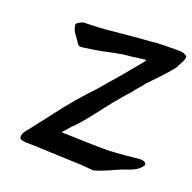

<svg xmlns="http://www.w3.org/2000/svg" viewBox="-129 -867 998 996"><g transform="rotate(20 370.0 -369.0)"><path d="M141 -684V-682C143 -660 152 -639 165 -626L192 -586C196 -583 200 -581 208 -581C212 -581 221 -582 226 -583C284 -590 347 -603 403 -615C431 -622 463 -621 494 -627L507 -629C520 -629 540 -634 551 -633C544 -617 500 -570 463 -523L437 -493C412 -464 388 -437 365 -409C302 -343 245 -276 196 -211C188 -201 101 -88 101 -88C92 -77 64 -48 77 -27V-25H78C87 -21 97 -18 108 -18L166 -17L255 -13L415 -7L477 -2L485 -1H486C514 -7 540 -20 564 -29C585 -39 605 -47 625 -56C665 -71 711 -80 732 -122L730 -124C726 -136 712 -139 698 -139H697C643 -133 587 -128 526 -125H495C431 -125 314 -130 266 -131C275 -142 287 -155 305 -176C347 -212 429 -325 464 -368C485 -391 507 -422 536 -451L537 -452C552 -476 570 -489 590 -518C627 -557 676 -604 712 -653L713 -654L714 -656C715 -661 717 -664 720 -669C743 -709 738 -710 738 -710L740 -720C730 -732 713 -737 695 -737H671C637 -737 605 -736 572 -735L532 -731C482 -728 454 -725 410 -721C368 -718 309 -710 266 -708L187 -705C166 -705 152 -693 141 -684Z"/></g></svg>

Font: Vapor
Style: SbdObl
Weight: 600
Foundry: Cannot Into Space Fonts
Version: Version 0.179